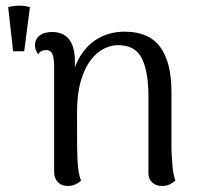

<svg xmlns="http://www.w3.org/2000/svg" viewBox="-20 -630 714 662"><path d="M8.2 -605.2 25.2 -453.2H63.4L83.2 -605.2Q67.4 -610.5 46.6 -610.5Q25.8 -610.5 8.2 -605.2ZM213.8 11.2Q192.8 11.2 179.7 -1.7Q166.7 -14.6 166.7 -36.6V-406.2Q165.7 -434.6 159.4 -446.1Q153.2 -457.5 138.5 -457.5Q133 -457.5 125 -455Q117 -452.5 112 -442.3Q100.6 -457.5 100.6 -474Q100.6 -494.2 116.2 -507Q131.8 -519.7 160 -519.7Q198.4 -519.7 218.3 -494.2Q238.2 -468.6 238.2 -417.2V-347.3L223.4 -328.7Q229.2 -388.7 254 -431.7Q278.7 -474.8 318.8 -497.8Q359 -520.8 410.2 -520.8Q493.2 -520.8 532.2 -468.1Q571.2 -415.4 571.2 -312.7V-114.2Q572.2 -87.9 574.6 -58.5Q577 -29.1 584.6 -7.4Q576.5 0.2 565.4 5.7Q554.2 11.2 538.5 11.2Q517.9 11.2 504.8 -0.8Q491.8 -12.8 491.8 -33.4V-303.1Q490.8 -386.8 468.1 -430.6Q445.4 -474.3 386.8 -474.3Q362.8 -474.3 337.8 -461.9Q312.9 -449.5 292.2 -422.1Q271.4 -394.7 258.5 -350.1Q245.6 -305.5 245.6 -241.5Q245.6 -181.2 245.8 -142Q246.1 -102.8 247.3 -77.9Q248.5 -53.1 251.3 -37Q254.2 -21 259.5 -6.9Q253.7 -1.6 242.1 4.8Q230.5 11.2 213.8 11.2Z"/></svg>

Font: Arima Thin
Style: Regular
Weight: 100
Designer: Joana Correia and Natanael Gama
Foundry: NDISCOVER
Version: Version 1.101;gftools[0.9.23]